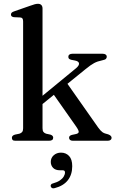

<svg xmlns="http://www.w3.org/2000/svg" viewBox="-20 -758 630 1034"><path d="M63 0Q52 0 48 -4.2Q44 -8.5 44 -16Q44 -22 48 -26.2Q52 -30.5 60.5 -33L84.5 -38Q94.5 -41 99.5 -47.5Q104.5 -54 104.5 -67V-642.5Q104.5 -653.5 100.8 -658.5Q97 -663.5 88.5 -664L54.5 -665.5Q46 -667 42.5 -670.5Q39 -674 39 -679.5Q39 -685.5 43 -689.8Q47 -694 58 -697.5L142.5 -727Q157.5 -732.5 167 -735Q176.5 -737.5 184.5 -737.5Q196.5 -737.5 202.8 -730.8Q209 -724 209 -712.5V-67.5Q209 -54 214 -47.5Q219 -41 228.5 -38L251.5 -33Q266.5 -28 266.5 -16.5Q266.5 0 244 0ZM176.5 -215.5 390 -391Q407 -405.5 405.5 -416.8Q404 -428 384 -432L363.5 -436Q354.5 -438.5 351.2 -442.2Q348 -446 348 -452.5Q348 -460 353.8 -464.2Q359.5 -468.5 369.5 -468.5H533.5Q543.5 -468.5 549.2 -464.2Q555 -460 555 -453Q555 -445.5 550.2 -440.8Q545.5 -436 530 -433Q505 -428 486.8 -418.2Q468.5 -408.5 440.5 -385.5L186.5 -179.5ZM332.5 -322 508.5 -71.5Q522 -53 532 -46Q542 -39 562.5 -34.5Q572 -31 576.5 -26.2Q581 -21.5 581 -15.5Q581 -8.5 575.2 -4.2Q569.5 0 560 0H372Q363 0 357.5 -4.2Q352 -8.5 352 -16Q352 -21.5 355.2 -25.2Q358.5 -29 367 -31.5L386 -35.5Q402.5 -38.5 403.8 -46.8Q405 -55 390.5 -76L260.5 -261ZM303 159Q278.5 159 266 146Q253.5 133 253.5 114Q253.5 92 269.5 78Q285.5 64 308.5 64Q335 64 352 82Q369 100 369 137Q369 182.5 345.2 212.8Q321.5 243 275 255Q266 257.5 260.8 255Q255.5 252.5 253.5 246.5Q251.5 241 254.8 236Q258 231 266 229.5Q288 223.5 302 214Q316 204.5 323 193Q330 181.5 330 170.5Q330 159 317.5 159Z"/></svg>

Font: Fraunces 20pt
Style: Regular
Weight: 400
Version: Version 1.000;[b76b70a41]